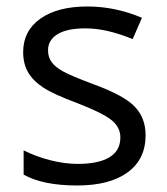

<svg xmlns="http://www.w3.org/2000/svg" viewBox="-20 -565 517 595"><path d="M431.2 -146Q431.2 -71.3 375.5 -30.8Q319.8 9.8 219.2 9.8Q112.8 9.8 53.2 -23.9V-99.1Q91.8 -79.6 136 -68.4Q180.2 -57.1 221.2 -57.1Q284.7 -57.1 318.8 -77.4Q353 -97.7 353 -139.2Q353 -170.4 325.9 -192.6Q298.8 -214.8 220.2 -245.1Q145.5 -272.9 114 -293.7Q82.5 -314.5 67.1 -340.8Q51.8 -367.2 51.8 -403.8Q51.8 -469.2 105 -507.1Q158.2 -544.9 251 -544.9Q337.4 -544.9 419.9 -509.8L391.1 -443.8Q310.5 -477.1 245.1 -477.1Q187.5 -477.1 158.2 -459Q128.9 -440.9 128.9 -409.2Q128.9 -387.7 139.9 -372.6Q150.9 -357.4 175.3 -343.8Q199.7 -330.1 269 -304.2Q364.3 -269.5 397.7 -234.4Q431.2 -199.2 431.2 -146Z"/></svg>

Font: CAA NEO Sans
Style: Regular
Weight: 400
Version: Version 1.10